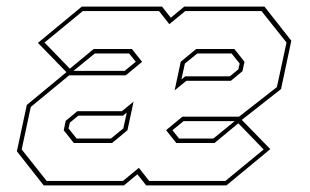

<svg xmlns="http://www.w3.org/2000/svg" viewBox="-20 -560 935 580"><path d="M112 0 31 -103 61 -243 185.5 -346H356.5L396.5 -378.5L394.5 -368L370 -398.5H266.5L188 -334.5L94.5 -430.5L227 -540H469.5L496 -506.5L536.5 -540H779L860 -437L829 -291L705.5 -194H534.5L494.5 -161.5L496.5 -172L521 -141.5H624.5L703 -205.5L796.5 -109.5L664 0H421.5L395 -33.5L354.5 0ZM121 -13.5H351.5L399.5 -53L430.5 -13.5H661L776.5 -108.5L700 -187.5L628 -128H512.5L482 -166.5V-167L531 -207.5H702L816.5 -297L845.5 -431.5L770 -526.5H539.5L491.5 -487L460.5 -526.5H230L114.5 -431.5L191 -352.5L263 -412H378.5L409 -373.5V-373L360 -332.5H189L73 -237L45.5 -108.5ZM203 -128 172.5 -166.5 178.5 -195 213.5 -224H348L383.5 -253L365 -166.5L318.5 -128ZM507.5 -287 526 -373.5 572.5 -412H688L718.5 -373.5L712.5 -345L677.5 -316H543ZM211.5 -141.5H315L352.5 -172L363 -220L351.5 -210.5H216.5L191 -189.5L187 -172ZM528 -320 539.5 -329.5H674.5L700 -350.5L704 -368L679.5 -398.5H576L538.5 -368Z"/></svg>

Font: Tourney Thin Thin
Style: Italic
Weight: 250
Italic angle: -12°
Version: Version 1.015